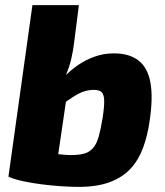

<svg xmlns="http://www.w3.org/2000/svg" viewBox="-20 -720 646 752"><path d="M426 -511Q486 -511 522 -483.5Q558 -456 569 -397.5Q580 -339 566 -246Q558 -189 540.5 -141.5Q523 -94 492 -60Q461 -26 411 -7Q361 12 287 12Q259 12 221 9.5Q183 7 143.5 2Q104 -3 69.5 -10.5Q35 -18 13 -28L157 -124Q172 -120 193 -117.5Q214 -115 236 -113.5Q258 -112 272 -113Q298 -114 316 -120.5Q334 -127 346.5 -142.5Q359 -158 367 -186.5Q375 -215 382 -259Q389 -304 388 -327.5Q387 -351 377.5 -359.5Q368 -368 348 -368Q313 -368 279.5 -348.5Q246 -329 209 -299L184 -359Q203 -389 229 -416.5Q255 -444 285.5 -465Q316 -486 351.5 -498.5Q387 -511 426 -511ZM289 -700 271 -559Q267 -523 259 -489Q251 -455 235 -418L251 -409L194 -20L13 -28L107 -700Z"/></svg>

Font: Exo 2 ExtraBold
Style: Italic
Weight: 800
Italic angle: -8°
Designer: Natanael Gama
Foundry: Natanael Gama
Version: Version 2.010